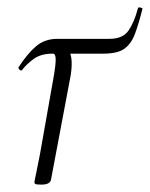

<svg xmlns="http://www.w3.org/2000/svg" viewBox="-20 -491 405 519"><path d="M353 -469Q354 -472 360 -470.5Q366 -469 365 -467Q355 -427 345 -400Q335 -373 316.5 -359.5Q298 -346 260 -346H135L133 -374Q157 -374 167.5 -352.5Q178 -331 171 -287L118 -6Q116 8 92 8Q79 8 76 6.5Q73 5 73 2Q73 -1 78.5 -26.5Q84 -52 88 -74L125 -283Q131 -318 130.5 -332Q130 -346 123 -346Q91 -346 71.5 -332Q52 -318 39 -301Q37 -299 33 -302.5Q29 -306 30 -309Q54 -346 77.5 -366Q101 -386 135 -386H276Q312 -386 327.5 -408.5Q343 -431 353 -469Z"/></svg>

Font: Cormorant Garamond Light
Style: Italic
Weight: 300
Italic angle: -10°
Designer: Christian Thalmann (Catharsis Fonts)
Foundry: Catharsis Fonts
Version: Version 4.001